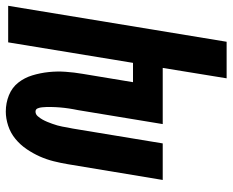

<svg xmlns="http://www.w3.org/2000/svg" viewBox="-94 -686 783 646"><g transform="rotate(90 297.0 -363.5)"><path d="M350 8Q321 8 295 -2.5Q269 -13 252.5 -34Q236 -55 228 -81.5Q220 -108 217 -136Q214 -164 216 -193Q218 -222 223 -251L251 -420H186L117 0H-6L115 -735H238L203 -520H392L345 -235Q343 -227 342 -219.5Q341 -212 339.5 -204.5Q338 -197 337.5 -189.5Q337 -182 336 -174.5Q335 -167 335 -159.5Q335 -152 334.5 -144.5Q334 -137 334.5 -129.5Q335 -122 335.5 -114.5Q336 -107 339 -99.5Q342 -92 350 -92Q359 -92 365.5 -99.5Q372 -107 376.5 -115Q381 -123 384.5 -131.5Q388 -140 391 -148.5Q394 -157 396.5 -165.5Q399 -174 400.5 -182.5Q402 -191 403.5 -199.5Q405 -208 407 -217L457 -520H580L527 -201Q523 -177 517 -153Q511 -129 501 -106.5Q491 -84 476.5 -62.5Q462 -41 442 -24.5Q422 -8 397.5 0Q373 8 350 8Z"/></g></svg>

Font: Iosevka Heavy Extended Oblique
Style: Regular
Weight: 900
Width: 7
Italic angle: -9°
Monospace: yes
Designer: Belleve Invis
Foundry: Belleve Invis
Version: Version 32.5.0; ttfautohint (v1.8.4)